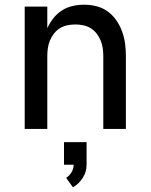

<svg xmlns="http://www.w3.org/2000/svg" viewBox="-20 -548 640 816"><path d="M85 0V-520H181V-428Q191 -450 206.5 -470Q222 -490 243 -503.5Q264 -517 288.5 -522.5Q313 -528 337 -528Q364 -528 390 -521.5Q416 -515 437.5 -499.5Q459 -484 474.5 -461.5Q490 -439 499 -414Q508 -389 511.5 -363Q515 -337 515 -310V0H419V-310Q419 -327 416.5 -344Q414 -361 407.5 -376.5Q401 -392 390.5 -405.5Q380 -419 365.5 -428Q351 -437 334 -440.5Q317 -444 300 -444Q283 -444 266 -440.5Q249 -437 234.5 -428Q220 -419 209.5 -405.5Q199 -392 192.5 -376.5Q186 -361 183.5 -344Q181 -327 181 -310V0ZM290 248 261 208Q275 199 284 184Q293 169 293 152H252V56H348V152Q348 167 344 181Q340 195 332 207.5Q324 220 313.5 230.5Q303 241 290 248Z"/></svg>

Font: Iosevka SS04 Medium Extended
Style: Regular
Weight: 500
Width: 7
Monospace: yes
Designer: Belleve Invis
Foundry: Belleve Invis
Version: Version 19.0.0; ttfautohint (v1.8.4)